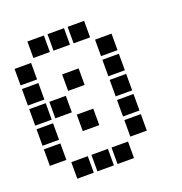

<svg xmlns="http://www.w3.org/2000/svg" viewBox="-124 -799 848 897"><g transform="rotate(-20 300.0 -350.0)"><path d="M110 -691Q109 -691 109 -691Q109 -691 109 -690V-610Q109 -609 109 -609Q109 -609 110 -609H190Q191 -609 191 -609Q191 -609 191 -610V-690Q191 -691 191 -691Q191 -691 190 -691ZM210 -691Q209 -691 209 -691Q209 -691 209 -690V-610Q209 -609 209 -609Q209 -609 210 -609H290Q291 -609 291 -609Q291 -609 291 -610V-690Q291 -691 291 -691Q291 -691 290 -691ZM310 -691Q309 -691 309 -691Q309 -691 309 -690V-610Q309 -609 309 -609Q309 -609 310 -609H390Q391 -609 391 -609Q391 -609 391 -610V-690Q391 -691 391 -691Q391 -691 390 -691ZM10 -591Q9 -591 9 -591Q9 -591 9 -590V-510Q9 -509 9 -509Q9 -509 10 -509H90Q91 -509 91 -509Q91 -509 91 -510V-590Q91 -591 91 -591Q91 -591 90 -591ZM410 -591Q409 -591 409 -591Q409 -591 409 -590V-510Q409 -509 409 -509Q409 -509 410 -509H490Q491 -509 491 -509Q491 -509 491 -510V-590Q491 -591 491 -591Q491 -591 490 -591ZM10 -491Q9 -491 9 -491Q9 -491 9 -490V-410Q9 -409 9 -409Q9 -409 10 -409H90Q91 -409 91 -409Q91 -409 91 -410V-490Q91 -491 91 -491Q91 -491 90 -491ZM210 -491Q209 -491 209 -491Q209 -491 209 -490V-410Q209 -409 209 -409Q209 -409 210 -409H290Q291 -409 291 -409Q291 -409 291 -410V-490Q291 -491 291 -491Q291 -491 290 -491ZM410 -491Q409 -491 409 -491Q409 -491 409 -490V-410Q409 -409 409 -409Q409 -409 410 -409H490Q491 -409 491 -409Q491 -409 491 -410V-490Q491 -491 491 -491Q491 -491 490 -491ZM10 -391Q9 -391 9 -391Q9 -391 9 -390V-310Q9 -309 9 -309Q9 -309 10 -309H90Q91 -309 91 -309Q91 -309 91 -310V-390Q91 -391 91 -391Q91 -391 90 -391ZM110 -391Q109 -391 109 -391Q109 -391 109 -390V-310Q109 -309 109 -309Q109 -309 110 -309H190Q191 -309 191 -309Q191 -309 191 -310V-390Q191 -391 191 -391Q191 -391 190 -391ZM410 -391Q409 -391 409 -391Q409 -391 409 -390V-310Q409 -309 409 -309Q409 -309 410 -309H490Q491 -309 491 -309Q491 -309 491 -310V-390Q491 -391 491 -391Q491 -391 490 -391ZM10 -291Q9 -291 9 -291Q9 -291 9 -290V-210Q9 -209 9 -209Q9 -209 10 -209H90Q91 -209 91 -209Q91 -209 91 -210V-290Q91 -291 91 -291Q91 -291 90 -291ZM210 -291Q209 -291 209 -291Q209 -291 209 -290V-210Q209 -209 209 -209Q209 -209 210 -209H290Q291 -209 291 -209Q291 -209 291 -210V-290Q291 -291 291 -291Q291 -291 290 -291ZM410 -291Q409 -291 409 -291Q409 -291 409 -290V-210Q409 -209 409 -209Q409 -209 410 -209H490Q491 -209 491 -209Q491 -209 491 -210V-290Q491 -291 491 -291Q491 -291 490 -291ZM10 -191Q9 -191 9 -191Q9 -191 9 -190V-110Q9 -109 9 -109Q9 -109 10 -109H90Q91 -109 91 -109Q91 -109 91 -110V-190Q91 -191 91 -191Q91 -191 90 -191ZM410 -191Q409 -191 409 -191Q409 -191 409 -190V-110Q409 -109 409 -109Q409 -109 410 -109H490Q491 -109 491 -109Q491 -109 491 -110V-190Q491 -191 491 -191Q491 -191 490 -191ZM110 -91Q109 -91 109 -91Q109 -91 109 -90V-10Q109 -9 109 -9Q109 -9 110 -9H190Q191 -9 191 -9Q191 -9 191 -10V-90Q191 -91 191 -91Q191 -91 190 -91ZM210 -91Q209 -91 209 -91Q209 -91 209 -90V-10Q209 -9 209 -9Q209 -9 210 -9H290Q291 -9 291 -9Q291 -9 291 -10V-90Q291 -91 291 -91Q291 -91 290 -91ZM310 -91Q309 -91 309 -91Q309 -91 309 -90V-10Q309 -9 309 -9Q309 -9 310 -9H390Q391 -9 391 -9Q391 -9 391 -10V-90Q391 -91 391 -91Q391 -91 390 -91Z"/></g></svg>

Font: Doto Black ExtraBold
Style: Regular
Weight: 800
Monospace: yes
Version: Version 1.000